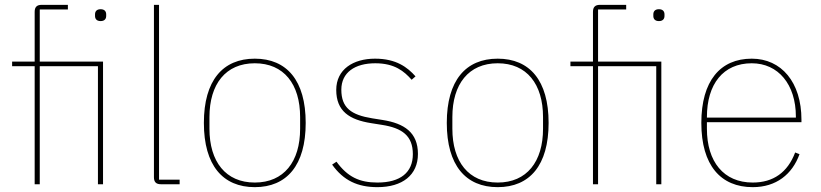

<svg xmlns="http://www.w3.org/2000/svg" viewBox="-20 -760 3386 792"><path d="M123 0H144V-487H384V0H405V-506H144V-721H260V-740H152C132 -740 123 -731 123 -711V-506H30V-487H123ZM395 -673C412 -673 418 -683 418 -694V-701C418 -712 412 -722 395 -722C378 -722 372 -712 372 -701V-694C372 -683 378 -673 395 -673Z M721 0V-19H636V-740H615V-29C615 -9 624 0 644 0Z M1031 12C1163 12 1241 -78 1241 -253C1241 -428 1163 -518 1031 -518C899 -518 821 -428 821 -253C821 -78 899 12 1031 12ZM1031 -7C911 -7 844 -93 844 -229V-277C844 -413 911 -499 1031 -499C1151 -499 1218 -413 1218 -277V-229C1218 -93 1151 -7 1031 -7Z M1537 12C1640 12 1704 -38 1704 -125C1704 -214 1647 -251 1559 -265L1515 -272C1429 -286 1388 -315 1388 -390C1388 -461 1444 -499 1528 -499C1608 -499 1647 -466 1678 -431L1694 -445C1661 -482 1615 -518 1527 -518C1437 -518 1367 -474 1367 -389C1367 -301 1422 -266 1511 -252L1555 -245C1639 -232 1683 -200 1683 -124C1683 -49 1632 -7 1537 -7C1463 -7 1414 -30 1368 -93L1350 -81C1397 -15 1456 12 1537 12Z M2033 12C2165 12 2243 -78 2243 -253C2243 -428 2165 -518 2033 -518C1901 -518 1823 -428 1823 -253C1823 -78 1901 12 2033 12ZM2033 -7C1913 -7 1846 -93 1846 -229V-277C1846 -413 1913 -499 2033 -499C2153 -499 2220 -413 2220 -277V-229C2220 -93 2153 -7 2033 -7Z M2426 0H2447V-487H2687V0H2708V-506H2447V-721H2563V-740H2455C2435 -740 2426 -731 2426 -711V-506H2333V-487H2426ZM2698 -673C2715 -673 2721 -683 2721 -694V-701C2721 -712 2715 -722 2698 -722C2681 -722 2675 -712 2675 -701V-694C2675 -683 2681 -673 2698 -673Z M3085 12C3182 12 3248 -41 3278 -124L3260 -131C3229 -49 3170 -7 3085 -7C2965 -7 2896 -93 2896 -229V-256H3286V-266C3286 -421 3203 -518 3081 -518C2951 -518 2873 -426 2873 -253C2873 -78 2953 12 3085 12ZM3081 -499C3190 -499 3263 -412 3263 -279V-275H2896V-277C2896 -413 2963 -499 3081 -499Z"/></svg>

Font: IBM Plex Thai Thin
Style: Regular
Weight: 100
Designer: Mike Abbink, Paul van der Laan, Pieter van Rosmalen, Ben Mitchell, Mark Frömberg
Foundry: Bold Monday
Version: Version 1.0